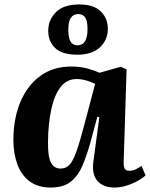

<svg xmlns="http://www.w3.org/2000/svg" viewBox="-20 -826 672 860"><path d="M534 -104Q533 -82 538 -71.5Q543 -61 560 -61Q573 -61 587.5 -67.5Q602 -74 614 -83L632 -40Q620 -29 598 -16.5Q576 -4 548 5Q520 14 492 14Q444 14 417.5 -14.5Q391 -43 398 -100L425 -301L416 -303L385 -188Q369 -131 350 -85.5Q331 -40 298 -13Q265 14 207 14Q150 14 113 -13.5Q76 -41 58 -89.5Q40 -138 40 -199Q40 -294 71 -368.5Q102 -443 160 -485.5Q218 -528 299 -528Q341 -528 374 -518.5Q407 -509 426 -500L521 -527L547 -515ZM251 -71Q274 -71 290 -86.5Q306 -102 322 -146.5Q338 -191 360 -276L406 -450Q390 -459 367 -465.5Q344 -472 323 -472Q279 -472 251 -435.5Q223 -399 209.5 -335.5Q196 -272 195 -192Q194 -125 208 -98Q222 -71 251 -71ZM326 -581Q259 -581 227.5 -610.5Q196 -640 196 -689Q196 -736 230 -771Q264 -806 336 -806Q400 -806 431.5 -775Q463 -744 463 -697Q463 -647 427.5 -614Q392 -581 326 -581ZM327 -623Q372 -623 372 -696Q372 -733 361.5 -748Q351 -763 331 -763Q286 -763 286 -694Q286 -657 296 -640Q306 -623 327 -623Z"/></svg>

Font: Literata 36pt
Style: Bold Italic
Weight: 700
Italic angle: -2°
Designer: Latin by Veronika Burian and Jose Scaglione. Greek by Irene Vlachou. Cyrillic by Vera Evstafieva
Foundry: TypeTogether
Version: Version 3.002